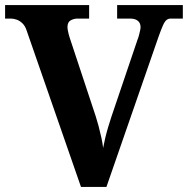

<svg xmlns="http://www.w3.org/2000/svg" viewBox="-20 -734 738 754"><path d="M85 -613Q79 -632 68 -642.5Q57 -653 45 -657Q33 -661 23 -661H0V-714H330V-661H284Q270 -661 257.5 -654Q245 -647 245 -628Q245 -622 246.5 -614Q248 -606 250 -598.5Q252 -591 254 -585L356 -277Q361 -262 367 -239.5Q373 -217 378 -194Q383 -171 385 -153Q388 -170 393 -191Q398 -212 404.5 -234Q411 -256 417 -274L520 -578Q523 -585 525.5 -594.5Q528 -604 530 -613Q532 -622 532 -627Q532 -644 521 -652.5Q510 -661 492 -661H440V-714H698V-661H650Q641 -661 634 -655.5Q627 -650 620 -634.5Q613 -619 602 -588L398 0H298Z"/></svg>

Font: Noto Serif Gujarati
Style: Regular
Weight: 400
Designer: Universal Thirst, Indian Type Foundry and the Monotype Design Team
Foundry: Monotype Imaging Inc.
Version: Version 2.102